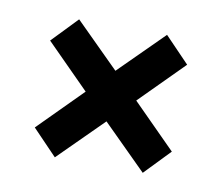

<svg xmlns="http://www.w3.org/2000/svg" viewBox="-44 -508 436 376"><g transform="rotate(10 173.5 -320.0)"><path d="M85.9 -182.6 173.3 -269.5 260.7 -182.6 309.6 -233.4 223.6 -319.8 309.6 -406.2 260.7 -457 173.3 -370.1 85.9 -457 37.1 -406.2 123 -319.8 37.1 -233.4Z"/></g></svg>

Font: Antonio
Style: Regular
Weight: 400
Designer: Vernon Adams
Foundry: Vernon Adams
Version: Version 1.002